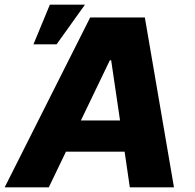

<svg xmlns="http://www.w3.org/2000/svg" viewBox="-42 -802 834 822"><path d="M344.1 -727.3H578.1L702.8 0H513.8L491.5 -152.7H240.4L166.9 0H-22ZM304.3 -286.2H471.9L433.9 -544H428.3ZM171.5 -782H321.7L200.3 -612.2H101.2Z"/></svg>

Font: Inter P Extra Bold
Style: Italic
Weight: 800
Italic angle: 9.39999°
Designer: Rasmus Andersson
Foundry: rsms
Version: Version 3.018;git-588b23468